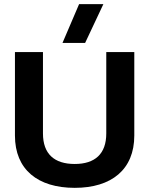

<svg xmlns="http://www.w3.org/2000/svg" viewBox="-20 -895 719 925"><path d="M281 -688H390L478 -875H361ZM340 10C517 10 627 -78 627 -242V-644H492V-252C492 -153 437 -105 340 -105C242 -105 187 -153 187 -252V-644H52V-242C52 -78 162 10 340 10Z"/></svg>

Font: Kanit Medium
Style: Regular
Weight: 500
Designer: Katatrad Team
Foundry: CadsonDemak
Version: Version 1.000;PS 001.000;hotconv 1.0.88;makeotf.lib2.5.64775